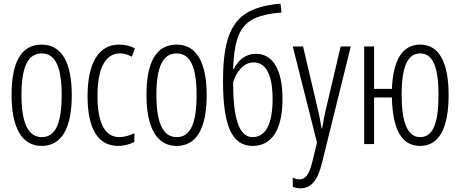

<svg xmlns="http://www.w3.org/2000/svg" viewBox="-20 -785 2506 1046"><path d="M371 -267C371 -443 317 -542 207 -542C95 -542 43 -445 43 -268C43 -91 98 10 207 10C318 10 371 -90 371 -267ZM97 -268C97 -416 130 -494 207 -494C285 -494 316 -413 316 -267C316 -112 282 -38 208 -38C132 -38 97 -117 97 -268Z M624 10C652 10 687 2 712 -12V-59C684 -46 657 -38 630 -38C548 -38 511 -122 511 -262C511 -416 556 -494 633 -494C655 -494 677 -488 698 -476L715 -521C691 -535 663 -542 629 -542C517 -542 457 -441 457 -261C457 -88 511 10 624 10Z M1106 -267C1106 -443 1052 -542 942 -542C830 -542 778 -445 778 -268C778 -91 833 10 942 10C1053 10 1106 -90 1106 -267ZM832 -268C832 -416 865 -494 942 -494C1020 -494 1051 -413 1051 -267C1051 -112 1017 -38 943 -38C867 -38 832 -117 832 -268Z M1195 -342C1195 -102 1243 10 1356 10C1463 10 1519 -82 1519 -246C1519 -405 1467 -492 1373 -492C1322 -492 1278 -460 1254 -409H1250C1255 -541 1275 -625 1341 -670C1385 -701 1460 -713 1514 -717L1508 -765C1420 -758 1357 -737 1317 -710C1218 -645 1195 -510 1195 -342ZM1356 -38C1278 -38 1250 -153 1250 -336C1266 -391 1306 -445 1361 -445C1431 -445 1465 -375 1465 -245C1465 -107 1426 -38 1356 -38Z M1575 -532 1707 -8 1682 94C1664 170 1642 192 1611 192C1599 192 1586 188 1575 183V233C1590 238 1602 241 1616 241C1673 241 1710 202 1734 103L1891 -532H1836L1755 -188C1747 -154 1741 -124 1735 -85H1732C1727 -113 1724 -136 1712 -187L1631 -532Z M2424 -267C2424 -442 2374 -542 2269 -542C2173 -542 2122 -460 2115 -301H2018V-532H1964V0H2018V-254H2115C2119 -77 2169 10 2269 10C2370 10 2424 -83 2424 -267ZM2168 -268C2168 -416 2198 -494 2269 -494C2341 -494 2369 -413 2369 -267C2369 -112 2338 -38 2269 -38C2201 -38 2168 -116 2168 -268Z"/></svg>

Font: Noto Sans Display Condensed Light
Style: Regular
Weight: 300
Width: 3
Designer: Monotype Design Team
Foundry: Monotype Imaging Inc.
Version: Version 1.900